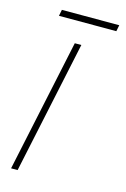

<svg xmlns="http://www.w3.org/2000/svg" viewBox="-102 -688 483 737"><g transform="rotate(15 139.0 -319.0)"><path d="M19 0 131 -527H157L45 0ZM45 -613 50 -638H278L273 -613Z"/></g></svg>

Font: Noto Sans UI SemiCondensed Thin
Style: Italic
Weight: 250
Width: 4
Italic angle: -12°
Designer: Monotype Design Team
Foundry: Monotype Imaging Inc.
Version: Version 1.901